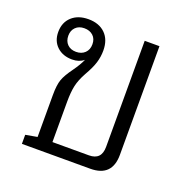

<svg xmlns="http://www.w3.org/2000/svg" viewBox="-98 -602 686 697"><g transform="rotate(20 245.5 -254.0)"><path d="M57 0V-35L102 -43V-205Q102 -244 109.5 -265Q117 -286 139 -316Q159 -344 168 -365Q150 -350 123 -350Q87 -350 64.5 -371Q42 -392 42 -427Q42 -464 66 -486Q90 -508 130 -508Q171 -508 195 -484.5Q219 -461 219 -419Q219 -395 212 -372Q205 -349 186 -316Q170 -287 164.5 -262Q159 -237 159 -199V-44H300Q348 -44 348 -94V-504H405V-84Q405 0 321 0ZM127 -381Q148 -381 161 -393.5Q174 -406 174 -427Q174 -448 161 -460Q148 -472 127 -472Q106 -472 93.5 -459.5Q81 -447 81 -427Q81 -406 93.5 -393.5Q106 -381 127 -381Z"/></g></svg>

Font: Noto Sans Thai Looped UI Light
Style: Regular
Weight: 300
Designer: Cadson Demak Team
Foundry: Cadson Demak Co., Ltd.
Version: Version 1.000